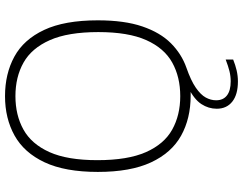

<svg xmlns="http://www.w3.org/2000/svg" viewBox="-124 -666 991 784"><g transform="rotate(-90 372.0 -273.5)"><path d="M432 202Q378.5 202 349.5 179Q320.5 156 320.5 115.5Q320.5 82 339.5 52.8Q358.5 23.5 407 -1L406 9H374Q280.5 9 210.5 -30Q140.5 -69 101.5 -152.8Q62.5 -236.5 62.5 -370Q62.5 -504 101.8 -587.5Q141 -671 211 -710Q281 -749 372 -749Q463 -749 533 -711Q603 -673 642.2 -589.5Q681.5 -506 681.5 -370Q681.5 -261.5 656.5 -188.2Q631.5 -115 587.8 -71.5Q544 -28 488.5 -8.5Q435.5 10 406.5 30Q377.5 50 366.2 70.8Q355 91.5 355 113Q355 142 374.8 157.2Q394.5 172.5 432.5 172.5Q453.5 172.5 473.8 167.5Q494 162.5 521.5 152V182.5Q499.5 191.5 477 196.8Q454.5 202 432 202ZM372 -33.5Q450 -33.5 509 -66.2Q568 -99 600.8 -172.5Q633.5 -246 633.5 -368Q633.5 -492 600.5 -566.2Q567.5 -640.5 508.8 -673.5Q450 -706.5 372 -706.5Q294.5 -706.5 235.5 -673.8Q176.5 -641 143.5 -567.8Q110.5 -494.5 110.5 -372Q110.5 -248 143.2 -173.8Q176 -99.5 235 -66.5Q294 -33.5 372 -33.5Z"/></g></svg>

Font: Encode Sans SemiExpanded ExtraLight
Style: Regular
Weight: 250
Width: 6
Designer: Multiple Designers
Foundry: Impallari Type
Version: Version 3.002